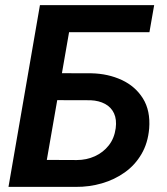

<svg xmlns="http://www.w3.org/2000/svg" viewBox="-20 -731 653 751"><path d="M583 -710.9 564.5 -605H249L144 0H13.2L136.2 -710.9ZM178.2 -444.8 337.9 -444.3Q402.8 -442.9 456.1 -418.2Q509.3 -393.6 539.1 -345.9Q568.8 -298.3 563.5 -228.5Q558.6 -171.4 533.4 -128.4Q508.3 -85.4 468.3 -56.9Q428.2 -28.3 378.7 -13.9Q329.1 0.5 275.9 0H13.7L136.7 -710.9H268.6L163.1 -105.5L280.3 -105Q318.4 -105 351.1 -119.9Q383.8 -134.8 405.5 -162.4Q427.2 -189.9 432.6 -229.5Q437 -263.7 426 -287.6Q415 -311.5 391.1 -324.5Q367.2 -337.4 334.5 -338.9L159.7 -339.4Z"/></svg>

Font: Roboto SemiBold
Style: Italic
Weight: 600
Designer: Christian Robertson
Foundry: Google
Version: Version 3.009; 2024